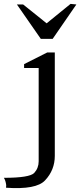

<svg xmlns="http://www.w3.org/2000/svg" viewBox="-120 -790 413 988"><path d="M-1 -767H-33L90 -590H151L273 -767L243 -770L120 -670ZM123 -520 4 -460V-440H79V40Q79 75 56 100Q32 125 -100 125Q-91 139 -88 163Q-88 165 -89 176Q67 187 112 138Q162 85 162 12V-520Z"/></svg>

Font: Sawarabi Mincho
Style: Regular
Weight: 400
Version: Version 1.082; ttfautohint (v1.8.4.7-5d5b)